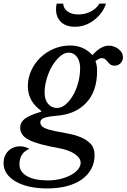

<svg xmlns="http://www.w3.org/2000/svg" viewBox="-95 -796 709 1076"><path d="M435 73Q435 116 416.5 150.5Q398 185 363.5 209.5Q329 234 280 247Q231 260 170 260Q115 260 70 250Q25 240 -7.5 221Q-40 202 -57.5 176.5Q-75 151 -75 119Q-75 77 -49 50.5Q-23 24 19 24Q31 24 42 27Q53 30 70 38Q14 61 14 125Q14 167 56 191Q98 215 173 215Q213 215 247 206Q281 197 305.5 183Q330 169 343.5 151.5Q357 134 357 117Q357 89 323.5 66.5Q290 44 229 33Q120 14 69 -11Q18 -36 18 -81Q18 -110 43.5 -130Q69 -150 135 -170L137 -174Q61 -228 61 -313Q61 -359 80 -400.5Q99 -442 131.5 -473.5Q164 -505 207.5 -523Q251 -541 299 -541Q373 -541 423 -487Q470 -540 514 -540Q546 -540 570 -520.5Q594 -501 594 -475Q594 -455 580.5 -441.5Q567 -428 547 -428Q532 -428 523.5 -434.5Q515 -441 509 -449Q503 -457 495.5 -463.5Q488 -470 475 -470Q468 -470 462 -467.5Q456 -465 440 -454Q445 -440 447 -427.5Q449 -415 449 -396Q449 -285 388.5 -220Q328 -155 220 -147Q172 -143 151.5 -135Q131 -127 131 -111Q131 -90 153.5 -79.5Q176 -69 210 -62Q244 -55 283 -48Q322 -41 356 -27.5Q390 -14 412.5 9.5Q435 33 435 73ZM225 -191Q249 -191 272 -210Q295 -229 313.5 -260.5Q332 -292 343 -332Q354 -372 354 -414Q354 -454 336 -477.5Q318 -501 289 -501Q266 -501 242 -480.5Q218 -460 198.5 -428Q179 -396 167 -355.5Q155 -315 155 -276Q155 -238 174 -214.5Q193 -191 225 -191ZM499 -776Q490 -747 472 -723.5Q454 -700 431 -682.5Q408 -665 381 -655.5Q354 -646 326 -646Q275 -646 247 -672.5Q219 -699 219 -744Q219 -763 223 -776H259Q261 -748 284 -731.5Q307 -715 344 -715Q382 -715 414 -731.5Q446 -748 462 -776Z"/></svg>

Font: SVN-Libre Baskerville
Style: Italic
Weight: 400
Italic angle: -14°
Designer: Pablo Impallari, Rodrigo Fuenzalida
Foundry: Pablo Impallari, Rodrigo Fuenzalida
Version: Version 1.000; ttfautohint (v1.8.4)